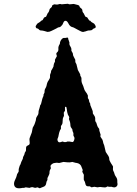

<svg xmlns="http://www.w3.org/2000/svg" viewBox="-20 -1002 729 1023"><path d="M170.9 -360.8Q171.9 -364.3 171.9 -369.1Q171.9 -374 177.7 -382.8Q183.6 -391.6 184.1 -394.5Q185.1 -397.5 185.1 -400.9Q185.1 -403.3 185.5 -408.2Q186 -413.1 189.5 -422.9Q192.9 -432.6 192.9 -435.1Q192.9 -438 193.4 -439.5Q193.8 -440.9 195.8 -442.9Q198.7 -445.8 202.1 -461.9Q205.6 -478 208.5 -483.9Q211.9 -490.2 211.9 -493.2V-498L216.8 -507.8Q216.8 -523.4 221.7 -530.8Q226.6 -538.1 228.5 -547.4Q231 -563.5 239.3 -574.2Q247.1 -585 246.6 -593.3Q246.1 -601.1 247.1 -605L251 -615.2Q252 -616.2 252 -619.1V-624Q259.3 -634.8 265.1 -647.9Q265.1 -653.8 268.1 -664.1L272.9 -673.8V-684.1L283.2 -703.1Q283.2 -705.1 280.8 -711.4Q278.3 -717.8 284.2 -723.1Q292.5 -730 291 -742.2Q289.6 -754.4 298.8 -768.1Q298.8 -778.8 304.7 -788.1Q310.5 -796.9 315.9 -798.8Q316.9 -800.8 328.1 -799.8Q340.3 -803.2 341.8 -800.8Q343.8 -797.9 343.8 -793.9Q343.8 -790 345.2 -790L350.1 -774.9Q350.1 -773.9 349.6 -768.6Q349.1 -763.2 355 -754.4Q360.8 -745.6 360.4 -739.7Q359.9 -733.9 360.4 -731.4Q361.3 -729 365.2 -723.1Q369.1 -717.3 368.7 -712.4Q368.2 -707.5 374 -697.3Q379.9 -687 380.9 -684.1Q381.8 -681.2 381.3 -677.7Q380.4 -669.4 387.2 -660.2Q393.1 -634.3 395 -628.9Q407.2 -607.4 407.7 -604.5Q408.2 -601.6 408.2 -597.2Q414.6 -590.8 414.1 -580.6Q413.1 -566.4 418.5 -554.7Q424.3 -543 426.8 -533.2Q429.7 -521 436.5 -512.7Q443.4 -504.9 448.2 -493.2Q448.2 -486.3 448.2 -479Q449.2 -478 450.7 -475.6Q452.1 -473.1 453.1 -471.7Q454.1 -469.7 454.6 -464.8Q455.1 -458 458 -454.6Q460.9 -450.7 460.9 -447.8V-442.9Q462.9 -438.5 465.8 -430.7Q468.8 -422.9 471.7 -416Q474.6 -409.2 474.6 -404.3Q474.1 -399.4 475.1 -397Q476.1 -394 481 -387.7Q488.3 -378.4 487.3 -366.7Q486.3 -355 493.2 -348.1Q494.1 -345.2 496.6 -336.9Q499 -328.6 502 -324.2L508.8 -314.9V-309.6Q508.8 -306.2 509.8 -304.2L516.1 -284.2Q516.1 -282.2 515.1 -278.3Q513.7 -273.4 520.5 -265.6Q527.3 -257.8 528.8 -247.6Q530.3 -237.3 532.7 -233.9Q535.2 -230 538.6 -212.9Q542 -195.8 543.5 -192.4Q544.9 -189 553.7 -176.8Q562.5 -164.6 562 -155.8Q562 -147 570.8 -133.3Q579.1 -119.1 581.1 -117.2Q583 -115.2 582 -107.4Q581.1 -99.6 582.5 -94.7Q584 -89.8 585.9 -86.9Q588.4 -83 589.8 -76.2Q591.3 -68.8 597.7 -60.1Q605 -50.3 605 -39.1V-30.8Q610.4 -9.8 592.8 -3.9H586.9Q581.1 -3.9 575.2 -6.8H560.1L553.2 -8.8L543.9 -3.9Q538.1 -2.9 526.4 -4.4Q514.6 -5.9 513.2 -5.9L499 -3.9L482.9 -6.8L467.8 -3.9L459 -8.8Q457 -9.8 450.2 -9.3Q443.4 -8.8 439.5 -12.7Q435.5 -16.6 434.1 -26.4Q432.1 -35.2 428.7 -39.6Q425.3 -43.9 426.3 -55.7Q426.8 -66.9 426.8 -70.8L418.9 -85.9Q418 -87.9 419.4 -91.3Q420.9 -94.7 420.9 -95.7Q420.9 -96.7 418.5 -102.1Q416 -106.9 415 -110.8Q410.2 -129.4 389.2 -133.8H385.7L365.2 -139.2Q363.3 -139.2 357.4 -137.7Q351.6 -136.2 338.9 -137.2L317.9 -139.2L296.9 -133.8H292.5L284.7 -134.8H280.8L272.9 -133.8Q264.6 -133.8 256.8 -127.9Q249 -122.1 249 -116.2L251 -106Q251 -104 248 -99.6Q243.2 -91.8 243.7 -84Q244.6 -75.7 238.3 -64.5Q231.9 -53.2 232.4 -49.3Q232.9 -44.9 232.9 -43.5L228 -34.2Q227.1 -31.2 226.6 -27.3Q224.6 -10.3 210.4 -6.3Q205.1 -4.9 199.2 -2Q193.4 1 190.9 1L180.2 -3.9L167 -1L152.8 -4.9Q145 -4.9 137.2 -1L117.2 -3.9L107.9 -1H100.1Q59.6 7.8 55.2 -17.6Q53.2 -28.8 60.1 -43Q68.4 -60.1 69.3 -66.9Q70.3 -74.2 74.2 -79.1Q80.6 -86.4 79.6 -93.8Q78.6 -101.1 85 -119.1Q89.8 -126 91.3 -132.8Q92.8 -139.2 97.7 -147.9Q103 -156.7 103 -165L109.9 -179.2Q110.8 -181.2 110.8 -183.1L111.8 -187Q111.8 -189 115.7 -193.8Q119.6 -198.7 118.7 -208.5Q117.7 -222.7 126.5 -226.1Q134.8 -229.5 137.2 -233.4Q139.2 -237.8 137.7 -249Q136.2 -260.3 137.7 -265.6Q139.2 -271 144.5 -283.7Q149.9 -296.4 149.9 -298.8L153.8 -318.8Q153.8 -321.3 155.8 -324.2Q157.7 -327.1 160.6 -333Q164.1 -338.9 167 -348.6ZM329.1 -433.1Q326.2 -433.1 326.2 -429.2V-412.1Q325.7 -411.6 319.8 -401.9L320.8 -384.8Q320.8 -383.8 319.3 -381.3Q317.9 -378.9 315.9 -374Q314 -369.1 314 -360.4Q314 -351.6 313 -346.2Q312 -340.8 309.1 -336.9Q306.2 -333 305.2 -331.1Q304.2 -329.1 304.7 -323.7Q305.2 -318.4 304.2 -314.9L299.8 -308.1Q293.9 -293 292.5 -282.2Q291 -271.5 287.6 -265.1Q284.2 -258.3 288.1 -250Q292 -242.2 300.8 -244.1Q309.6 -246.1 310.5 -247.1Q312 -248 314.5 -248Q316.9 -248 319.8 -245.1H332L338.9 -248H349.1L366.2 -245.1Q372.1 -246.1 375 -255.4Q377.9 -264.6 376.5 -268.6Q375 -272.5 374.5 -273.4Q374 -274.9 372.6 -276.4Q371.1 -277.8 371.1 -282.2V-293Q366.2 -302.7 366.2 -304.7V-309.1Q366.2 -313 361.3 -318.8Q356.4 -324.7 355.5 -330.6Q355 -336.4 354.5 -342.8Q354 -349.1 351.6 -356Q349.1 -362.3 348.1 -365.2Q347.2 -368.2 348.1 -371.6Q349.1 -375 349.1 -377Q349.1 -378.9 341.8 -391.1Q336.9 -407.2 336.9 -412.6Q336.9 -418 335 -423.8Q335 -433.1 329.1 -433.1ZM318.8 -980 341.8 -981.9Q347.7 -979 351.1 -979L373 -981Q402.3 -975.1 402.8 -970.2L403.8 -967.8Q403.3 -964.4 409.2 -960Q415 -956.1 417 -952.6Q418.9 -949.2 418.9 -946.3Q418.9 -938 425.8 -931.2Q433.6 -914.1 434.6 -913.6Q440.4 -911.1 444.8 -909.2Q446.3 -907.2 449.2 -902.3Q452.1 -897.5 454.1 -895Q454.1 -892.1 460 -892.1Q465.8 -886.2 466.8 -884.8Q484.9 -875.5 484.9 -871.1Q490.2 -864.3 490.2 -859.4Q490.2 -854.5 486.3 -852.5Q482.4 -851.1 480 -850.1Q477.1 -849.6 472.7 -844.7Q468.3 -839.8 458.5 -839.8Q449.2 -839.8 446.3 -838.4Q443.8 -836.9 433.1 -834H431.2Q421.9 -829.1 410.2 -835.4Q398.9 -841.8 393.1 -844.2Q387.2 -846.7 379.4 -851.6Q371.6 -856.4 364.7 -857.9Q357.9 -859.4 354 -863.8Q350.1 -868.2 349.1 -869.1Q348.1 -870.1 342.3 -880.9Q336.4 -891.1 329.1 -891.1Q321.8 -891.6 317.4 -880.9Q313 -870.1 311.5 -869.1Q310.1 -868.2 305.2 -862.3Q300.3 -856.4 290 -856Q286.1 -854 279.8 -850.1Q273.4 -846.2 268.1 -844.2Q262.2 -841.8 252.9 -836.9Q243.7 -832 232.9 -832L215.8 -836.9L207 -838.9Q193.8 -838.9 189.5 -842.8Q185.1 -846.7 184.1 -848.1L180.2 -850.1Q171.4 -850.1 169.9 -860.8Q169.9 -863.3 172.9 -867.2Q175.8 -871.1 177.2 -874Q178.7 -877 187 -881.3Q194.8 -885.7 196.8 -888.7Q198.7 -891.6 202.1 -892.6Q205.6 -894 207 -895Q212.4 -905.8 214.4 -907.7Q216.8 -910.2 220.7 -911.1Q224.6 -912.1 226.1 -914.1L233.9 -931.2Q240.2 -937.5 241.7 -943.4Q243.2 -949.2 244.1 -952.1Q245.1 -955.1 249.5 -959Q253.9 -962.9 255.9 -964.8L256.8 -967.8V-970.2Q259.8 -976.1 269 -979L278.3 -978Q282.7 -978 287.1 -978L299.8 -981L309.1 -979Z"/></svg>

Font: AntiqueNobleBoldCondensed
Style: BoldCondensed
Weight: 700
Version: Version 001.000